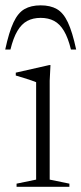

<svg xmlns="http://www.w3.org/2000/svg" viewBox="-37 -716 312 736"><path d="M156.5 -466.5 153.5 -407V-27.5L229 -12V0H26.5V-12L101.5 -27.5V-401Q96 -403.5 83.2 -407.8Q70.5 -412 54.8 -417Q39 -422 23.5 -426.5V-437.5L151.5 -466.5ZM119 -647.5Q89.5 -647.5 67.5 -635.8Q45.5 -624 29.8 -597.5Q14 -571 3 -526H-17Q-2.5 -593.5 14.8 -630.2Q32 -667 57 -681.2Q82 -695.5 119 -695.5Q156 -695.5 181 -681.2Q206 -667 223.2 -630.2Q240.5 -593.5 255 -526H235Q224 -571 208.2 -597.5Q192.5 -624 170.5 -635.8Q148.5 -647.5 119 -647.5Z"/></svg>

Font: Newsreader 36pt Light
Style: Regular
Weight: 300
Designer: Hugues Gentile
Foundry: Production Type
Version: Version 1.003